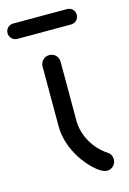

<svg xmlns="http://www.w3.org/2000/svg" viewBox="-147 -768 567 844"><g transform="rotate(-15 136.0 -346.0)"><path d="M77 -223C77 -170 96 -118 124 -74C147 -38 197 20 234 20C257 20 274 0 274 -21C274 -34 268 -48 255 -56C198 -93 159 -160 159 -228V-496C159 -519 141 -537 118 -537C95 -537 77 -519 77 -496ZM-34 -677C-34 -658 -18 -642 1 -642H246C266 -642 281 -658 281 -677C281 -697 266 -712 246 -712H1C-18 -712 -34 -697 -34 -677Z"/></g></svg>

Font: Fabada
Style: Regular
Weight: 400
Designer: deFharo
Foundry: deFharo.com
Version: Version 4.000 2011 initial release